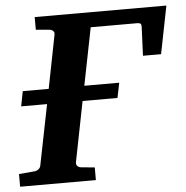

<svg xmlns="http://www.w3.org/2000/svg" viewBox="-71 -720 745 768"><g transform="rotate(-5 302.0 -335.5)"><path d="M625 -670.9 586.9 -479H514.2L519 -590.8Q520 -603 516.4 -606.9Q512.7 -610.8 502.9 -610.8H315.9L270 -379.9H410.2L397.9 -319.8H257.8L210 -78.1Q208.5 -68.4 214.1 -62.7Q219.7 -57.1 228 -56.2L283.2 -50.8V0H-21V-50.8L41 -56.2Q50.3 -57.1 57.9 -62.7Q65.4 -68.4 66.9 -78.1L115.2 -319.8H11.2L22.9 -379.9H127L168.9 -592.8Q171.4 -602.5 165.8 -608.4Q160.2 -614.3 150.9 -615.2L96.2 -620.1V-670.9Z"/></g></svg>

Font: Charis
Style: Bold Italic
Weight: 700
Italic angle: -11°
Designer: Walt Agee, Miriam Martin, Annie Olsen, Victor Gaultney, Lorna Priest, Alan Ward, Bob Hallissy, Martin Hosken, Sharon Cor
Foundry: SIL Global
Version: Version 7.000